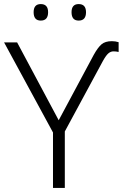

<svg xmlns="http://www.w3.org/2000/svg" viewBox="-20 -922 609 942"><path d="M240 0V-272L0 -714H64L268 -332L440 -653Q460 -689 478 -704.5Q496 -720 529 -720Q546 -720 562 -715V-667Q550 -670 537 -670Q523 -670 511.5 -660Q500 -650 485 -623L298 -277V0ZM145 -862Q145 -902 180 -902Q216 -902 216 -862Q216 -821 180 -821Q145 -821 145 -862ZM331 -862Q331 -902 366 -902Q402 -902 402 -862Q402 -821 366 -821Q331 -821 331 -862Z"/></svg>

Font: RS Noto Sans Light
Style: Regular
Weight: 300
Designer: Monotype Design Team
Foundry: Monotype Imaging Inc.
Version: Version 3.10